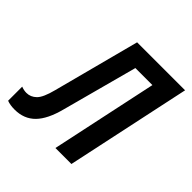

<svg xmlns="http://www.w3.org/2000/svg" viewBox="-198 -657 781 781"><g transform="rotate(45 192.5 -266.0)"><path d="M-3 7Q-29 7 -47 0V-81Q-32 -75 -17 -75Q7 -75 25.5 -93Q44 -111 58 -166L156 -539H432L317 0H225L323 -460H225L138 -136Q119 -62 85 -27.5Q51 7 -3 7Z"/></g></svg>

Font: Noto Sans ExtraCondensed Medium
Style: Italic
Weight: 500
Width: 2
Italic angle: -12°
Designer: Monotype Design Team
Foundry: Monotype Imaging Inc.
Version: Version 2.013; ttfautohint (v1.8.4.7-5d5b)